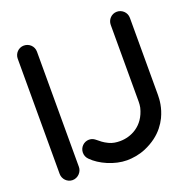

<svg xmlns="http://www.w3.org/2000/svg" viewBox="-126 -830 937 951"><g transform="rotate(-20 342.0 -354.5)"><path d="M47.9 -50.8C47.9 -23.4 70.3 0 98.1 0C126.5 0 149.4 -24.4 149.4 -50.8V-658.2C149.4 -687.5 126 -709 98.1 -709C69.8 -709 47.9 -685.5 47.9 -658.2ZM207 -73.7C246.6 -32.7 320.3 0 385.7 0C413.6 0 450.2 -5.4 482.9 -19C530.3 -39.1 563 -65.4 585.9 -94.2C597.2 -108.4 606.4 -123 613.8 -138.2C636.2 -185.1 639.2 -226.6 639.2 -253.4V-658.2C639.2 -687.5 615.2 -709 588.4 -709C559.6 -709 538.1 -685.1 538.1 -658.2V-253.4C538.1 -242.7 537.1 -232.4 535.2 -222.7C513.2 -131.8 441.4 -101.1 385.7 -101.1C365.7 -101.1 346.2 -103.5 327.1 -112.8C278.8 -135.7 274.4 -160.6 242.2 -160.6C213.9 -160.6 191.9 -137.2 191.9 -110.4C191.9 -96.2 196.8 -84 207 -73.7Z"/></g></svg>

Font: LOB TGL 0-17
Style: Regular
Weight: 400
Designer: Peter Wiegel + adaptations and expanded glyphset by Studio LOB
Foundry: Peter Wiegel + adaptations and expanded glyphset by Studio LOB
Version: Version 1.003;Glyphs 3.1.2 (3151)